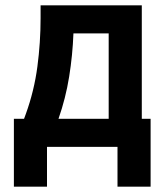

<svg xmlns="http://www.w3.org/2000/svg" viewBox="-20 -550 616 719"><path d="M420 149H544V-105H511V-530H132V-482Q132 -391 120 -300.5Q108 -210 77 -124L70 -105H32V0H420ZM199 -105Q226 -182 239 -263Q252 -344 255 -425H387V-105ZM32 149H156V0H32Z"/></svg>

Font: Iosevka Sparkle
Style: Bold
Weight: 700
Designer: Belleve Invis
Foundry: Belleve Invis
Version: Version 4.5.0; ttfautohint (v1.8.3)